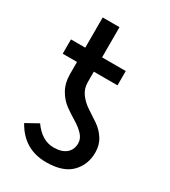

<svg xmlns="http://www.w3.org/2000/svg" viewBox="-177 -791 797 898"><g transform="rotate(30 221.0 -341.5)"><path d="M31.2 -460.9V-538.1H108.4V-701.2H199.2V-538.1H327.1V-460.9H199.2V-404.3Q199.2 -369.1 219.2 -342.3Q239.3 -315.4 268.1 -296.9Q296.9 -278.3 325.7 -258.8Q354.5 -239.3 374.5 -208.5Q394.5 -177.7 394.5 -136.7Q394.5 -70.3 351.1 -26.4Q307.6 17.6 216.8 17.6Q96.7 17.6 37.1 -89.8L102.5 -126Q149.4 -59.6 212.9 -59.6Q256.8 -59.6 280.3 -79.6Q303.7 -99.6 303.7 -133.8Q303.7 -159.2 283.7 -180.2Q263.7 -201.2 234.9 -218.3Q206.1 -235.4 177.2 -256.3Q148.4 -277.3 128.4 -312.5Q108.4 -347.7 108.4 -394.5V-460.9Z"/></g></svg>

Font: Gothic A1 Medium
Style: Regular
Weight: 500
Designer: HanYang I&C Co.,Ltd.
Foundry: HanYang I&C Co.,Ltd.
Version: Version 2.50